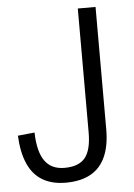

<svg xmlns="http://www.w3.org/2000/svg" viewBox="-52 -740 550 787"><g transform="rotate(-5 223.5 -346.5)"><path d="M187 7Q130 7 91 -16.5Q52 -40 31.5 -87Q11 -134 8 -202L77 -209Q79 -130 106 -92Q133 -54 187 -54Q246 -54 272 -86Q298 -118 298 -190V-700H371V-196Q371 -129 350.5 -83.5Q330 -38 289 -15.5Q248 7 187 7Z"/></g></svg>

Font: Pathway Extreme SemiCondensed Light
Style: Regular
Weight: 300
Width: 4
Version: Version 1.001;gftools[0.9.26]